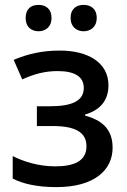

<svg xmlns="http://www.w3.org/2000/svg" viewBox="-20 -756 520 786"><path d="M85 -682C85 -646 108 -628 138 -628C166 -628 191 -646 191 -682C191 -721 166 -736 138 -736C108 -736 85 -721 85 -682ZM269 -682C269 -646 294 -628 322 -628C351 -628 376 -646 376 -682C376 -721 351 -736 322 -736C294 -736 269 -721 269 -682ZM225 -549C152 -549 93 -535 36 -511L71 -431C120 -453 163 -465 216 -465C286 -465 323 -442 323 -396C323 -341 271 -321 185 -321H131V-240H196C291 -240 334 -213 334 -157C334 -96 282 -75 206 -75C135 -75 74 -96 32 -117V-25C74 -3 134 10 211 10C369 10 441 -62 441 -151C441 -232 392 -265 328 -283V-287C386 -304 424 -341 424 -407C424 -500 340 -549 225 -549Z"/></svg>

Font: Noto Sans Thai Medium
Style: Regular
Weight: 500
Designer: Monotype Design Team
Foundry: Monotype Imaging Inc.
Version: Version 1.901